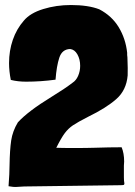

<svg xmlns="http://www.w3.org/2000/svg" viewBox="-20 -736 538 764"><path d="M204 -148Q227 -147 270 -147Q327 -147 355 -148Q417 -150 464 -150Q474 -126 474 -93L473 -77V-31Q473 -15 475 -6Q475 -1 471.5 0Q468 1 456 1L76 6L43 8Q31 8 24.5 6.5Q18 5 14 5Q18 -47 18 -79Q19 -140 24.5 -177Q30 -214 51 -249Q91 -293 184 -350Q238 -383 269 -407Q283 -416 291 -434.5Q299 -453 299 -474Q299 -500 288 -519.5Q277 -539 259 -541Q227 -540 216 -506.5Q205 -473 201 -419Q142 -411 84 -411Q51 -411 23 -418Q16 -453 16 -485Q16 -534 31 -577.5Q46 -621 75 -654Q100 -684 152 -700Q204 -716 262 -716Q331 -716 375 -699Q425 -673 452.5 -627.5Q480 -582 486 -526V-517L487 -508Q489 -459 488 -436Q483 -377 442.5 -341.5Q402 -306 332 -272Q289 -250 270.5 -237.5Q252 -225 238 -206.5Q224 -188 204 -148Z"/></svg>

Font: Londrina Solid Black
Style: Regular
Weight: 900
Designer: Marcelo Magalhaes
Foundry: Marcelo Magalhães
Version: Version 1.002